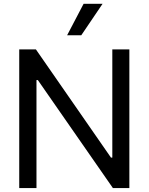

<svg xmlns="http://www.w3.org/2000/svg" viewBox="-20 -959 758 979"><path d="M639.6 0H555.7L172.9 -550.8H166V0H78.1V-707H163.1L545.9 -155.3H552.7V-707H639.6ZM406.2 -939.5H502.9L394.5 -779.3H322.3Z"/></svg>

Font: Pretendard Std
Style: Regular
Weight: 400
Designer: Base glyphs from Inter by Rasmus Andersson; Hangeul glyphs from Noto Sans CJK(Source Han Sans) by Jang Soo-young and Kan
Foundry: Kil Hyung-jin
Version: Version 1.309